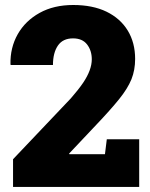

<svg xmlns="http://www.w3.org/2000/svg" viewBox="-20 -741 596 761"><path d="M403.3 -189H531.7V0H31.7V-109.9L260.7 -351.1Q291 -385.7 309.6 -413.1Q343.8 -463.9 343.8 -505.9Q343.8 -540.5 325.2 -564.7Q306.6 -588.9 269.5 -588.9Q229 -588.9 209.5 -560.3Q189.9 -531.7 189.9 -483.4H22.5L21.5 -486.3Q20 -551.8 50.3 -605.5Q80.6 -658.7 137 -689.9Q193.4 -721.2 270 -721.2Q347.2 -721.2 401.9 -694.8Q457 -668 486.3 -619.9Q515.6 -571.8 515.6 -507.3Q515.6 -463.4 501 -426.8Q485.8 -389.6 451.9 -347.7Q418 -305.7 361.3 -246.1L253.9 -132.3L254.9 -129.9H396Z"/></svg>

Font: Suwannaphum Black
Style: Regular
Weight: 900
Designer: Danh Hong
Version: Version 8.002; ttfautohint (v1.8.3)